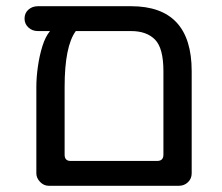

<svg xmlns="http://www.w3.org/2000/svg" viewBox="-20 -626 714 618"><path d="M137 -28Q121 -28 109 -40.5Q97 -53 97 -68V-346Q97 -377 102 -412Q107 -447 116.5 -477.5Q126 -508 141 -526H102Q84 -526 71.5 -537.5Q59 -549 59 -566Q59 -584 71.5 -595Q84 -606 102 -606H402Q597 -606 597 -397V-68Q597 -51 585 -39.5Q573 -28 556 -28ZM207 -108H486Q506 -108 506 -128V-397Q506 -471 479 -498.5Q452 -526 402 -526H224Q188 -477 188 -346V-128Q188 -108 207 -108Z"/></svg>

Font: Huninn
Style: Regular
Weight: 400
Designer: justfont
Foundry: justfont
Version: Version 1.003